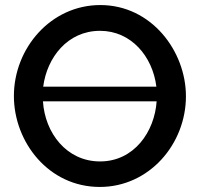

<svg xmlns="http://www.w3.org/2000/svg" viewBox="-20 -735 801 760"><path d="M377 -715C181 -715 35 -544 35 -355C35 -173 172 5 375 5C571 5 716 -165 716 -354C716 -532 580 -715 377 -715ZM376 -613C499 -613 584 -512 599 -392H151C166 -507 247 -613 376 -613ZM376 -96C244 -96 158 -208 150 -334H600C592 -214 511 -96 376 -96Z"/></svg>

Font: FIGSv2-sans-serif SemiBold
Style: Regular
Weight: 600
Designer: Matt McInerney, Pablo Impallari, Rodrigo Fuenzalida,Mirko Velimirovic
Foundry: Matt McInerney, Pablo Impallari, Rodrigo Fuenzalida
Version: Version 4.021;hotconv 1.0.109;makeotfexe 2.5.65596